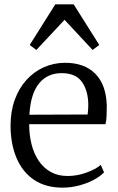

<svg xmlns="http://www.w3.org/2000/svg" viewBox="-20 -851 540 882"><path d="M267 11Q189.5 11 136.2 -25Q83 -61 55.8 -125.5Q28.5 -190 28.5 -274.5Q28.5 -339.5 47.8 -392.5Q67 -445.5 101.2 -483.5Q135.5 -521.5 181.2 -542Q227 -562.5 279.5 -562.5Q367.5 -562.5 417.5 -512.5Q467.5 -462.5 470.5 -366.5Q470.5 -338 469.5 -317.2Q468.5 -296.5 464.5 -280.5H114Q114 -231 125 -187.8Q136 -144.5 158 -112Q180 -79.5 213.2 -61Q246.5 -42.5 290.5 -42.5Q333.5 -42.5 376.8 -58Q420 -73.5 443 -93.5L458 -59Q439 -39.5 408.8 -23.8Q378.5 -8 341.5 1.5Q304.5 11 267 11ZM115 -324 382.5 -325Q384 -333.5 384.8 -346.8Q385.5 -360 385.5 -369Q385.5 -432.5 357 -473.8Q328.5 -515 263 -515Q231.5 -515 205.8 -503.8Q180 -492.5 160.5 -469.2Q141 -446 129.5 -410Q118 -374 115 -324ZM147 -621.5 116.5 -644.5 234 -831H318.5L436 -644.5L405.5 -621.5L276.5 -760Z"/></svg>

Font: Merriweather 36pt Light
Style: Regular
Weight: 300
Designer: Eben Sorkin
Foundry: Eben Sorkin
Version: Version 2.100